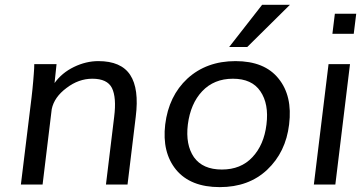

<svg xmlns="http://www.w3.org/2000/svg" viewBox="-20 -768 1516 799"><path d="M66.9 0 111.3 -362.3Q113.3 -378.9 115 -396Q116.7 -413.1 118.2 -430.2Q119.6 -447.3 120.6 -460.4Q121.6 -473.6 122.1 -482.9L122.6 -501H215.3L207 -422.4Q237.3 -464.8 287.6 -489.3Q337.9 -513.7 389.2 -513.7Q483.9 -513.7 521.7 -456.3Q559.6 -398.9 544.9 -282.2L510.7 0H420.9L455.1 -281.7Q465.3 -362.3 445.8 -401.9Q426.3 -440.4 364.3 -440.4Q307.1 -440.4 256.8 -401.9Q205.6 -363.8 195.3 -314L157.2 0Z M894.5 10.7Q772.9 10.7 712.9 -61.5Q653.8 -133.8 667.5 -250Q682.1 -368.7 759.8 -440.9Q839.4 -513.7 960 -513.7Q1081.1 -513.7 1139.2 -440.9Q1197.8 -368.7 1183.1 -250Q1169.4 -134.8 1091.8 -61.5Q1015.1 10.7 894.5 10.7ZM903.3 -62.5Q982.4 -62.5 1030.3 -113.8Q1078.6 -165 1088.9 -250Q1099.6 -335.4 1063.5 -388.2Q1028.3 -440.4 949.2 -440.4Q870.6 -440.4 821.3 -388.2Q772.9 -336.9 761.7 -250Q751.5 -165.5 787.1 -113.8Q823.7 -62.5 903.3 -62.5ZM933.6 -572.3 1070.8 -748H1186.5L1008.8 -572.3Z M1363.3 -627.4 1373.5 -710.9H1462.4L1452.1 -627.4ZM1286.1 0 1347.2 -501H1436.5L1375.5 0Z"/></svg>

Font: Ride
Style: Italic
Weight: 400
Version: Version 3.000